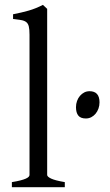

<svg xmlns="http://www.w3.org/2000/svg" viewBox="-20 -777 457 797"><path d="M29.3 0V-21Q50.3 -24.4 64.5 -28.1Q78.6 -31.7 86.9 -35.4Q95.2 -39.1 98.9 -43Q102.5 -46.9 102.5 -50.8V-632.8Q102.5 -654.8 99.6 -667Q96.7 -679.2 88.9 -685.3Q81.1 -691.4 67.9 -693.6Q54.7 -695.8 34.2 -698.2V-717.8Q69.3 -724.6 98.6 -732.9Q127.9 -741.2 158.2 -756.8L175.8 -740.2V-50.8Q175.8 -43.5 192.4 -35.6Q209 -27.8 249 -21V0ZM393.1 -352.1Q393.1 -338.4 388.7 -326.2Q384.3 -314 376.7 -304.9Q369.1 -295.9 358.9 -290.5Q348.6 -285.2 336.4 -285.2Q314.5 -285.2 304.9 -297.4Q295.4 -309.6 295.4 -332Q295.4 -345.7 299.8 -357.9Q304.2 -370.1 312 -379.2Q319.8 -388.2 329.8 -393.3Q339.8 -398.4 351.6 -398.4Q393.1 -398.4 393.1 -352.1Z"/></svg>

Font: Akkhara
Style: Regular
Weight: 400
Designer: J. Victor Gaultney
Version: Version 1.00 June 13, 2006, initial release